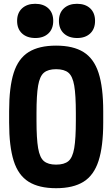

<svg xmlns="http://www.w3.org/2000/svg" viewBox="-20 -980 590 1010"><path d="M275 10Q185 10 130.5 -24Q76 -58 52 -134Q28 -210 28 -335V-395Q28 -521 52 -596.5Q76 -672 130.5 -706Q185 -740 275 -740Q365 -740 419.5 -706Q474 -672 498.5 -596.5Q523 -521 523 -395V-335Q523 -210 498.5 -134Q474 -58 419.5 -24Q365 10 275 10ZM275 -114Q318 -114 340 -132.5Q362 -151 370.5 -201Q379 -251 379 -345V-385Q379 -480 370.5 -529.5Q362 -579 340 -597.5Q318 -616 275 -616Q233 -616 211 -597.5Q189 -579 180.5 -529.5Q172 -480 172 -385V-345Q172 -251 180.5 -201Q189 -151 211 -132.5Q233 -114 275 -114ZM166 -780Q122 -780 96 -804Q70 -828 70 -870Q70 -912 96 -936Q122 -960 165 -960Q209 -960 234.5 -936Q260 -912 260 -870Q260 -828 234.5 -804Q209 -780 166 -780ZM386 -780Q342 -780 316 -804Q290 -828 290 -870Q290 -912 316 -936Q342 -960 385 -960Q429 -960 454.5 -936Q480 -912 480 -870Q480 -828 454.5 -804Q429 -780 386 -780Z"/></svg>

Font: M PLUS Code Latin SemiExpanded
Style: Bold
Weight: 700
Width: 6
Designer: Coji Morishita
Foundry: UNDERFOREST DESIGN
Version: Version 1.002; ttfautohint (v1.8.3)